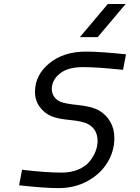

<svg xmlns="http://www.w3.org/2000/svg" viewBox="-20 -937 707 967"><path d="M276 10.4Q200.5 10.4 76.2 -3.9L91.1 -82Q210.3 -67.7 291 -67.7Q337.2 -67.7 373.7 -83Q410.2 -98.3 430.3 -122.7Q450.5 -147.1 460.9 -173.8Q471.4 -200.5 471.4 -227.2Q471.4 -284.5 425.1 -311.2Q399.1 -326.2 334.3 -332.4Q269.5 -338.5 238.9 -351.6Q203.8 -366.5 180 -398.8Q156.2 -431 156.2 -474.6Q156.2 -558.6 227.9 -617.8Q299.5 -677.1 412.8 -677.1Q485.7 -677.1 614.6 -663.4L599.6 -585.3Q468.8 -599 397.8 -599Q321 -599 280.9 -566.1Q240.9 -533.2 240.9 -488.9Q240.9 -466.1 253.3 -449.2Q265.6 -432.3 284.5 -424.5Q307.3 -414.7 376 -407.6Q444.7 -400.4 479.2 -380.2Q514.3 -360 535.2 -324.2Q556 -288.4 556 -241.5Q556 -176.4 521.5 -119.1Q487 -61.8 421.9 -25.7Q356.8 10.4 276 10.4ZM382.2 -750 522.8 -916.7H612.6L472 -750Z"/></svg>

Font: Monoid
Style: Italic
Weight: 400
Width: 4
Italic angle: -11°
Monospace: yes
Version: Version 0.61